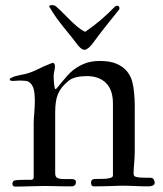

<svg xmlns="http://www.w3.org/2000/svg" viewBox="-20 -709 621 732"><path d="M410.6 -39.1V-314.5Q410.6 -366.2 384 -392.6Q357.4 -418.9 311 -418.9Q289.1 -418.9 271 -414.6Q252.9 -410.2 242.7 -401.9Q227.1 -389.2 217 -377Q207 -364.7 201.2 -350.8Q195.3 -336.9 192.9 -319.8Q190.4 -302.7 190.4 -280.3V-48.3Q190.4 -35.6 197.8 -31Q205.1 -26.4 224.1 -26.4H252Q269.5 -26.4 269.5 -15.1Q269.5 -0.5 255.4 1.5H229Q210.4 1.5 191.2 0.7Q171.9 0 148.9 0Q140.1 0 126.2 0.5Q112.3 1 96.7 1.2Q81.1 1.5 65.4 2Q49.8 2.4 38.1 2.4Q27.3 2.4 27.3 -8.3Q27.3 -20.5 40 -22Q56.2 -23.4 72.3 -23.4H100.1Q102.5 -23.4 105.5 -25.9Q108.4 -28.3 108.4 -32.2V-237.3Q108.4 -253.9 110.6 -277.8Q112.8 -301.8 112.8 -326.2Q112.8 -337.9 111.8 -348.9Q110.8 -359.9 108.4 -369.4Q106 -378.9 100.8 -386.2Q95.7 -393.6 87.9 -397.9Q85.4 -399.9 76.2 -400.9Q66.9 -401.9 56.6 -401.9Q48.3 -401.9 40.8 -401.1Q33.2 -400.4 30.8 -400.4Q21.5 -400.4 19 -402.8Q17.1 -404.8 17.1 -406.2Q17.1 -409.7 21.7 -411.6Q26.4 -413.6 34.7 -417.5Q37.6 -418.5 43.9 -419.9Q50.3 -421.4 56.9 -422.9Q63.5 -424.3 69.1 -425.5Q74.7 -426.8 76.2 -426.8Q100.6 -433.1 124.8 -445.3Q148.9 -457.5 172.4 -466.3Q174.8 -467.8 178.2 -468.8Q180.2 -469.2 181.6 -469.7Q189.5 -466.8 189.5 -457Q189.5 -446.8 187 -437.5Q184.6 -428.2 184.6 -420.9Q184.6 -416.5 184.8 -408Q185.1 -399.4 186 -390.9Q187 -382.3 188.2 -375.7Q189.5 -369.1 191.9 -369.1Q193.8 -369.1 200.4 -377.2Q207 -385.3 216.3 -396.7Q225.6 -408.2 237.1 -420.9Q248.5 -433.6 260.3 -442.9Q283.7 -460 306.9 -468.3Q330.1 -476.6 360.4 -476.6Q399.9 -476.6 424.6 -465.8Q449.2 -455.1 463.6 -437.7Q478 -420.4 483.9 -398.7Q489.7 -377 491.2 -355.5Q492.2 -344.2 492.9 -332.8Q493.7 -321.3 493.7 -310.1V-128.4Q493.7 -116.2 492.9 -106.2Q492.2 -96.2 491.5 -86.7Q490.7 -77.1 490 -67.6Q489.3 -58.1 489.3 -47.4Q489.3 -41.5 491.9 -38.3Q494.6 -35.2 502 -33.7Q509.3 -32.2 522 -31.7Q534.7 -31.2 554.2 -31.2Q562.5 -31.2 566.2 -24.7Q569.8 -18.1 569.8 -12.7Q569.8 -7.3 566.9 -4.6Q564 -2 559.8 -0.5Q555.7 1 550.8 1.2Q545.9 1.5 541.5 1.5Q520 1.5 493.4 0.2Q466.8 -1 441.9 -1Q434.1 -1 425.5 -0.5Q417 0 405.3 0.2Q393.6 0.5 377.7 1Q361.8 1.5 338.9 1.5Q331.5 1.5 329.3 -2.4Q327.1 -6.3 327.1 -12.7Q327.1 -24.9 338.9 -26.4Q344.2 -26.9 349.9 -26.9Q355.5 -26.9 361.8 -26.9Q371.1 -26.9 379.9 -27.3Q388.7 -27.8 395.5 -29.3Q402.3 -30.8 406.5 -33.2Q410.6 -35.6 410.6 -39.1ZM168 -683.6Q167.5 -684.1 167.5 -685.1Q167.5 -687.5 171.4 -688.5Q175.3 -689.5 177.2 -689.5Q188.5 -689.5 194.8 -683.6Q209 -670.9 221.9 -657.7Q234.9 -644.5 247.6 -632.1Q260.3 -619.6 273.4 -608.4Q286.6 -597.2 301.8 -588.9Q303.7 -587.9 304.2 -587.9Q304.7 -587.9 306.6 -588.9Q335.9 -608.9 363.5 -632.3Q391.1 -655.8 418 -683.6Q420.4 -686 422.9 -686.5Q425.3 -687 429.7 -687Q431.6 -687 433.6 -683.8Q435.5 -680.7 435.5 -677.2Q435.5 -675.3 434.6 -673.3Q424.3 -660.2 414.1 -647.5Q403.8 -634.8 391.6 -619.6Q379.4 -604.5 364.7 -585.4Q350.1 -566.4 331.5 -541Q329.1 -538.1 325.7 -534.2Q322.3 -530.3 318.4 -527.1Q314.5 -523.9 310.3 -521.5Q306.2 -519 303.2 -519Q296.4 -519 290.5 -523.4Q284.7 -527.8 279.3 -533.7Q265.1 -552.7 251 -570.1Q236.8 -587.4 222.7 -605Q208.5 -622.6 194.8 -641.6Q181.2 -660.6 168 -683.6Z"/></svg>

Font: IM FELL French Canon
Style: Regular
Weight: 400
Designer: Igino Marini
Foundry: Igino Marini,
Version: 3.00